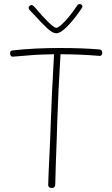

<svg xmlns="http://www.w3.org/2000/svg" viewBox="-20 -932 557 952"><path d="M487 -670Q487 -664 483.5 -659Q480 -654 473 -655Q374 -663 280 -663Q268 -461 264 -331L261 -234Q256 -112 254 -19Q254 0 237 0Q219 0 219 -15Q219 -37 221 -75.5Q223 -114 224 -139Q229 -237 232 -330Q236 -455 248 -663Q186 -662 148 -659.5Q110 -657 44 -651H42Q37 -651 33.5 -655.5Q30 -660 30 -667Q30 -681 42 -682Q147 -694 279 -694Q387 -694 471 -687Q487 -686 487 -670ZM389 -900Q389 -897 385 -891Q354 -844 318 -805.5Q282 -767 258 -767Q241 -767 214 -792Q187 -817 152 -856L128 -881Q122 -887 122 -893Q122 -898 126.5 -902.5Q131 -907 136 -907Q144 -907 156 -892Q191 -850 220 -822Q249 -794 259 -794Q271 -794 301 -825.5Q331 -857 363 -905Q368 -912 376 -912Q381 -912 385 -908Q389 -904 389 -900Z"/></svg>

Font: Mali ExtraLight
Style: Regular
Weight: 275
Version: Version 1.000; ttfautohint (v1.6)